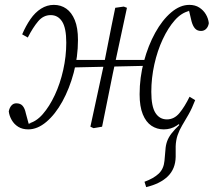

<svg xmlns="http://www.w3.org/2000/svg" viewBox="-20 -520 877 788"><path d="M580 248 573 226Q611 212 631.5 192.5Q652 173 655 140L659 95Q660 76 666 59.5Q672 43 684.5 27Q697 11 716 -7L708 -18L760 -108L781 -109Q768 -75 754 -50.5Q740 -26 728 -6Q716 14 709 34.5Q702 55 701 80V124Q700 173 669 203.5Q638 234 580 248ZM96 11Q72 11 55 0.5Q38 -10 28 -27.5Q18 -45 16 -63Q19 -78 27 -87Q35 -96 47 -96Q64 -96 73 -85.5Q82 -75 86 -55L99 -7L79 -8L107 -12L96 -13Q128 -20 155.5 -51.5Q183 -83 205 -130Q227 -177 239.5 -233Q252 -289 252 -345Q252 -405 235 -431.5Q218 -458 188 -458Q158 -458 136.5 -432.5Q115 -407 94 -366L71 -379Q86 -414 105 -441.5Q124 -469 148.5 -484.5Q173 -500 201 -500Q230 -500 252 -484.5Q274 -469 287 -437.5Q300 -406 300 -356Q300 -287 282.5 -221.5Q265 -156 236 -103.5Q207 -51 170.5 -20Q134 11 96 11ZM271 -243 272 -274H587L586 -250ZM364 6 351 0 409 -268Q416 -305 423.5 -341.5Q431 -378 438 -415Q445 -452 453 -488L488 -493L501 -488L443 -218Q432 -163 421 -109Q410 -55 399 0ZM652 11Q624 11 601.5 -4Q579 -19 566 -51Q553 -83 553 -133Q553 -202 570.5 -267.5Q588 -333 617 -385.5Q646 -438 682.5 -469Q719 -500 757 -500Q781 -500 798 -489Q815 -478 825 -461Q835 -444 837 -425Q835 -411 826.5 -402Q818 -393 805 -393Q789 -393 780 -403.5Q771 -414 766 -433L754 -484L774 -480L749 -474L757 -475Q725 -468 697.5 -437Q670 -406 648 -359Q626 -312 613.5 -256Q601 -200 601 -143Q601 -83 618 -56.5Q635 -30 665 -30Q695 -30 716.5 -56Q738 -82 758 -123L781 -109Q767 -74 747.5 -46.5Q728 -19 704.5 -4Q681 11 652 11Z"/></svg>

Font: Source Serif 4 Light
Style: Italic
Weight: 300
Italic angle: -12°
Designer: Frank Grießhammer
Foundry: Adobe Systems Incorporated
Version: Version 4.004;hotconv 1.0.116;makeotfexe 2.5.65601